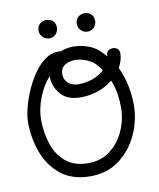

<svg xmlns="http://www.w3.org/2000/svg" viewBox="-75 -673 623 752"><g transform="rotate(-10 237.0 -296.5)"><path d="M225 20Q153 20 107.5 -16.5Q62 -53 41 -110.5Q20 -168 20 -231Q20 -253 28 -286Q36 -319 51.5 -354.5Q67 -390 88.5 -420.5Q110 -451 137 -468.5Q164 -486 195 -482Q218 -492 246 -492Q275 -492 304.5 -481.5Q334 -471 353 -450L371 -431V-434Q371 -447 379 -453Q387 -459 397 -459Q407 -459 415 -453Q423 -447 423 -434Q423 -419 418.5 -405Q414 -391 407 -378Q424 -343 432 -303.5Q440 -264 440 -226Q440 -165 414 -108.5Q388 -52 340 -16Q292 20 225 20ZM241 -343Q270 -343 297 -352.5Q324 -362 344 -381Q339 -389 332.5 -396.5Q326 -404 319 -411Q306 -423 284.5 -431Q263 -439 242 -439Q220 -439 202.5 -428Q185 -417 185 -391Q185 -370 201.5 -356.5Q218 -343 241 -343ZM225 -32Q277 -32 313.5 -60.5Q350 -89 369.5 -133.5Q389 -178 389 -226Q389 -253 384.5 -281Q380 -309 369 -335Q342 -313 309 -302Q276 -291 241 -291Q186 -291 160 -323.5Q134 -356 135 -394Q106 -362 89 -317Q72 -272 72 -231Q72 -181 87 -135Q102 -89 136 -60.5Q170 -32 225 -32ZM312 -540Q296 -540 285.5 -551Q275 -562 275 -577Q275 -593 285.5 -603Q296 -613 312 -613Q328 -613 338 -603Q348 -593 348 -577Q348 -562 338 -551Q328 -540 312 -540ZM160 -540Q144 -540 133.5 -551Q123 -562 123 -577Q123 -593 133.5 -603Q144 -613 160 -613Q176 -613 186 -603Q196 -593 196 -577Q196 -562 186 -551Q176 -540 160 -540Z"/></g></svg>

Font: Twinkle Star
Style: Regular
Weight: 400
Designer: Robert E. Leuschke
Foundry: Robert E. Leuschke
Version: Version 2.010; ttfautohint (v1.8.3)